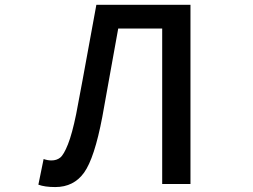

<svg xmlns="http://www.w3.org/2000/svg" viewBox="-20 -756 1040 789"><path d="M207 12.7Q164.1 12.7 137.7 2.9L159.2 -102.5Q175.8 -96.7 191.4 -96.7Q212.9 -96.7 227.5 -108.4Q242.2 -120.1 259.3 -163.1Q276.4 -206.1 293 -287.1Q303.7 -339.8 376 -736.3H762.7V0H646.5V-638.7H465.8Q454.1 -575.2 432.6 -454.6Q411.1 -334 400.4 -275.4Q368.2 -106.4 325.7 -46.9Q283.2 12.7 207 12.7Z"/></svg>

Font: Gen Shin Gothic Monospace Medium
Style: Regular
Weight: 500
Designer: [Source Han Sans]
Ryoko NISHIZUKA  (kana & ideographs); Paul D. Hunt (Latin, Greek & Cyrillic); Wenlong ZHANG  (bopomofo
Version: Version 1.002.20150607